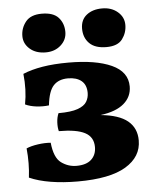

<svg xmlns="http://www.w3.org/2000/svg" viewBox="-50 -710 616 760"><g transform="rotate(-5 258.0 -330.0)"><path d="M229 7Q171 7 122 -1Q73 -9 37 -25Q44 -81 38 -141Q56 -149 84 -153Q112 -157 135 -155Q141 -95 168.5 -75Q196 -55 229 -55Q268 -55 288 -73.5Q308 -92 308 -123Q308 -163 274.5 -180.5Q241 -198 171 -198Q167 -213 168 -233Q169 -253 176 -269Q226 -269 252.5 -278.5Q279 -288 288.5 -304Q298 -320 298 -339Q298 -371 278.5 -387Q259 -403 225 -403Q188 -403 167.5 -381Q147 -359 141 -303Q117 -300 91.5 -303Q66 -306 47 -315Q58 -373 51 -436Q84 -450 129 -457.5Q174 -465 232 -465Q341 -465 403.5 -436.5Q466 -408 466 -350Q466 -309 434.5 -282Q403 -255 341 -247Q414 -240 448.5 -211.5Q483 -183 483 -134Q483 -69 420 -31Q357 7 229 7ZM388 -513Q343 -513 320.5 -535.5Q298 -558 298 -594Q298 -629 322 -648Q346 -667 384 -667Q421 -667 445.5 -646Q470 -625 470 -594Q470 -563 451.5 -538Q433 -513 388 -513ZM147 -513Q108 -513 84 -534Q60 -555 60 -585Q60 -617 80 -642Q100 -667 144 -667Q190 -667 210.5 -644Q231 -621 231 -587Q231 -556 207 -534.5Q183 -513 147 -513Z"/></g></svg>

Font: Vollkorn ExtraBold
Style: Regular
Weight: 800
Designer: Friedrich Althausen
Foundry: Friedrich Althausen
Version: Version 5.000; ttfautohint (v1.8.3)